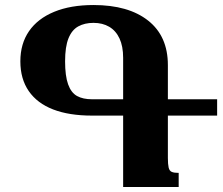

<svg xmlns="http://www.w3.org/2000/svg" viewBox="-20 -744 889 764"><path d="M470 0V-284H346Q255 -284 191.5 -308.5Q128 -333 94.5 -381.5Q61 -430 61 -500Q61 -570 95.5 -620Q130 -670 195.5 -697Q261 -724 352 -724Q491 -724 569.5 -662Q648 -600 648 -485V-115Q648 -91 651 -77.5Q654 -64 663.5 -60Q673 -56 691 -56V0ZM346 -349H470V-514Q470 -560 455.5 -591Q441 -622 414.5 -637.5Q388 -653 352 -653Q317 -653 291.5 -639Q266 -625 252.5 -591.5Q239 -558 239 -500Q239 -442 251 -408.5Q263 -375 286.5 -362Q310 -349 346 -349ZM637 -284V-349H844V-284Z"/></svg>

Font: Noto Serif Armenian ExtraBold
Style: Regular
Weight: 800
Version: Version 2.007